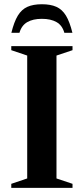

<svg xmlns="http://www.w3.org/2000/svg" viewBox="-20 -908 405 928"><path d="M330.5 -19.5V0H34.5V-19.5L111.5 -45.5V-639.5L34.5 -665.5V-685H330.5V-665.5L253 -639.5V-45.5ZM182.5 -817Q139.5 -817 112 -801.2Q84.5 -785.5 74 -749.5H35Q48 -802.5 66.2 -832.5Q84.5 -862.5 112.5 -875Q140.5 -887.5 182.5 -887.5Q224.5 -887.5 252.5 -875Q280.5 -862.5 298.8 -832.5Q317 -802.5 330 -749.5H291Q281 -785.5 253.2 -801.2Q225.5 -817 182.5 -817Z"/></svg>

Font: Newsreader 36pt SemiBold
Style: Regular
Weight: 600
Designer: Hugues Gentile
Foundry: Production Type
Version: Version 1.003